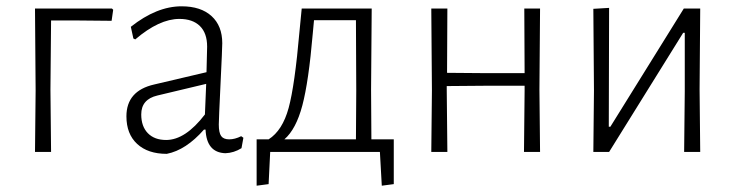

<svg xmlns="http://www.w3.org/2000/svg" viewBox="-20 -482 2332 609"><path d="M91 0 93 -195 91 -455H335L339 -451L334 -416L230 -417H142L140 -198L142 0Z M556 -462Q617 -462 651 -431Q685 -400 685 -345Q685 -330 679.5 -216Q674 -102 674 -87Q674 -61 681.5 -50.5Q689 -40 707 -40Q725 -40 745 -50L752 -45L746 -12Q722 3 695 4Q635 2 632 -71H627Q570 -6 509 6Q449 6 415 -25.5Q381 -57 381 -113Q381 -194 469 -214L635 -253L637 -334Q637 -377 614 -399.5Q591 -422 549 -422Q485 -422 409 -357L403 -360L395 -397Q477 -462 556 -462ZM634 -216 479 -179Q428 -167 428 -119Q428 -81 449 -59.5Q470 -38 507 -38Q568 -38 630 -119Z M794 107V-40H832Q876 -68 895.5 -139.5Q915 -211 930 -383L937 -455H1159L1157 -198L1158 -40H1229V102L1191 107L1185 0H837L832 102ZM972 -375Q959 -223 939 -147.5Q919 -72 882 -40H1109L1110 -195L1109 -418H976Z M1348 0 1350 -195 1348 -455H1399L1398 -251L1520 -250H1644L1643 -455H1693L1691 -198L1693 0H1642L1644 -195V-210H1518L1397 -209V-198L1399 0Z M1862 0 1864 -195 1862 -454 1912 -457 1911 -80H1916L2149 -455H2201L2199 -199L2201 0H2150L2152 -192V-378H2147L1912 0Z"/></svg>

Font: Alegreya Sans SC Light
Style: Regular
Weight: 300
Designer: Juan Pablo del Peral
Foundry: Huerta Tipografica
Version: Version 2.007